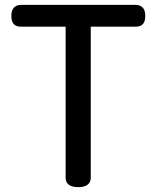

<svg xmlns="http://www.w3.org/2000/svg" viewBox="-20 -730 639 784"><path d="M340.8 21.5Q328.1 34.2 299.3 34.2Q270.5 34.2 257.8 21.5Q248 11.7 248 -3.9V-621.1H64.5Q46.9 -621.1 36.6 -631.3Q26.4 -641.6 26.4 -665Q26.4 -688.5 37.1 -699.2Q47.9 -710 64.5 -710H535.2Q551.8 -710 562.5 -699.2Q573.2 -688.5 573.2 -665Q573.2 -641.6 563 -631.3Q552.7 -621.1 535.2 -621.1H350.6V-3.9Q350.6 11.7 340.8 21.5Z"/></svg>

Font: TaiwanPearl
Style: Regular
Weight: 400
Version: Version 2.102